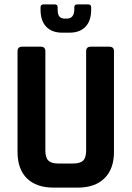

<svg xmlns="http://www.w3.org/2000/svg" viewBox="-20 -856 600 876"><path d="M165 -823Q165 -836 179 -836H229Q243 -836 243 -823V-814Q243 -790 251 -780.5Q259 -771 277 -771H284Q319 -771 319 -814V-823Q319 -836 333 -836H382Q396 -836 396 -823V-812Q396 -761 370 -734Q344 -707 298 -707H263Q217 -707 191 -734Q165 -761 165 -812ZM394 -643H478Q500 -643 500 -623V-163Q500 -85 456.5 -42.5Q413 0 335 0H225Q146 0 103 -42Q60 -84 60 -163V-622Q60 -643 81 -643H166Q187 -643 187 -622V-169Q187 -137 200.5 -123.5Q214 -110 245 -110H314Q346 -110 359.5 -123.5Q373 -137 373 -169V-622Q373 -643 394 -643Z"/></svg>

Font: Rajdhani
Style: Bold
Weight: 700
Designer: Satya Rajpurohit, Jyotish Sonowal
Foundry: Indian Type Foundry
Version: Version 1.201 February 1, 2022